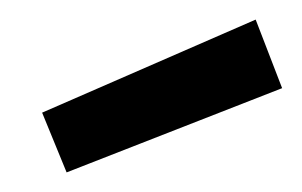

<svg xmlns="http://www.w3.org/2000/svg" viewBox="-20 -770 308 196"><path d="M241 -750 268 -680 48 -594 23 -655Z"/></svg>

Font: Panefresco 400wt
Style: Regular
Weight: 400
Foundry: Campivisivi & Chank Co
Version: Version 1.002